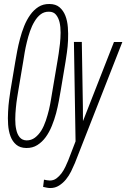

<svg xmlns="http://www.w3.org/2000/svg" viewBox="-20 -741 641 974"><path d="M288.1 -282.7 312.5 -428.2Q315.4 -447.3 319.6 -476.1Q323.7 -504.9 325.2 -537.6Q326.7 -569.8 324.2 -602.5Q321.8 -635.3 311.5 -661.6Q301.3 -687.5 282 -704.1Q262.7 -720.7 230.5 -720.7Q198.7 -721.2 174.8 -705.8Q150.9 -690.4 133.3 -665.5Q115.2 -640.1 102.5 -608.4Q89.8 -576.7 81.5 -544.4Q72.8 -511.7 67.1 -481.2Q61.5 -450.7 57.6 -428.2L33.2 -282.7Q30.3 -264.2 26.4 -235.4Q22.5 -206.5 21 -173.8Q19 -141.6 21.2 -108.9Q23.4 -76.2 33.2 -49.8Q43 -23.4 62.3 -7.1Q81.5 9.3 113.3 9.8Q145 10.3 169.4 -5.1Q193.8 -20.5 211.9 -45.4Q230 -70.3 242.9 -102.1Q255.9 -133.8 264.6 -166.5Q272.9 -198.7 278.6 -229.2Q284.2 -259.8 288.1 -282.7ZM400.4 -202.6 395 -528.3H355L363.3 -23.9L325.7 73.7Q319.8 87.9 311.5 105.5Q303.2 123 292 138.2Q280.3 153.8 265.9 164.3Q251.5 174.8 232.9 174.8Q225.6 174.8 217.8 173.3Q210 171.9 203.1 170.4L198.7 207Q208 209 216.8 210.9Q225.6 212.9 235.4 212.9Q259.8 212.9 279.5 200.4Q299.3 188 314.5 169.4Q329.6 150.9 340.6 128.7Q351.6 106.4 359.9 86.4L600.6 -527.8H558.1L400.9 -126.5ZM272 -434.1 245.6 -277.8Q242.7 -261.7 238.8 -237.1Q234.9 -212.4 228.5 -184.6Q221.7 -156.7 212.4 -128.9Q203.1 -101.1 189.5 -78.6Q175.3 -56.2 157 -42.5Q138.7 -28.8 115.2 -28.8Q92.8 -29.3 80.1 -44.4Q67.4 -59.6 62.5 -83.5Q57.1 -106.9 57.4 -136Q57.6 -165 60.5 -192.9Q63 -220.2 66.7 -243.2Q70.3 -266.1 72.3 -277.8L98.6 -434.1Q101.1 -450.2 105.2 -474.9Q109.4 -499.5 116.2 -527.3Q122.6 -554.7 132.1 -582.3Q141.6 -609.9 155.3 -632.3Q168.5 -654.8 186.5 -668.5Q204.6 -682.1 228.5 -681.6Q251.5 -681.6 263.9 -666.5Q276.4 -651.4 282.2 -627.9Q287.6 -604.5 287.4 -575.4Q287.1 -546.4 284.2 -519.5Q281.2 -491.7 277.6 -468.8Q273.9 -445.8 272 -434.1Z"/></svg>

Font: Roboto Mono ExtraLight
Style: Italic
Weight: 250
Italic angle: -10°
Monospace: yes
Designer: Google
Version: Version 3.000